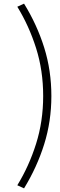

<svg xmlns="http://www.w3.org/2000/svg" viewBox="-20 -767 332 1054"><path d="M217 -240Q217 -380 178 -503Q139 -626 75 -730L112 -747Q183 -632 222.5 -506Q262 -380 262 -240ZM112 267 75 250Q139 146 178 22.5Q217 -101 217 -240H262Q262 -101 222.5 25Q183 151 112 267Z"/></svg>

Font: Brygada 1918
Style: Regular
Weight: 400
Designer: Mateusz Machalski | Borys Kosmynka | Przemek Hoffer
Foundry: NIEPODLEGLA 2018
Version: Version 3.006